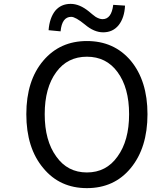

<svg xmlns="http://www.w3.org/2000/svg" viewBox="-20 -959 782 992"><path d="M204 -90Q116 -194 116 -369Q116 -543 204 -646Q290 -747 429 -747Q569 -747 655 -646Q742 -542 742 -369Q742 -195 655 -90Q570 13 429 13Q289 13 204 -90ZM587 -150Q647 -232 647 -369Q647 -506 587 -587Q529 -666 429 -666Q329 -666 271 -587Q211 -506 211 -369Q211 -232 271 -150Q329 -68 429 -68Q529 -68 587 -150ZM419 -832Q370 -872 348 -872Q300 -872 293 -797L231 -803Q236 -866 265 -903Q295 -939 345 -939Q391 -939 439 -900L457 -885Q469 -875 474 -872Q494 -860 510 -860Q556 -860 565 -934L626 -930Q623 -867 593 -829Q563 -792 513 -792Q466 -792 419 -832Z"/></svg>

Font: Source Han Sans Regular
Style: Regular
Weight: 400
Designer: Ryoko NISHIZUKA  (kana & ideographs); Paul D. Hunt (Latin, Greek & Cyrillic); Wenlong ZHANG  (bopomofo); Sandoll Communi
Foundry: Adobe Systems Incorporated
Version: Version 1.00 January 18, 2024, initial release